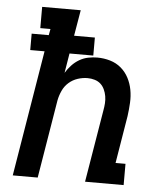

<svg xmlns="http://www.w3.org/2000/svg" viewBox="-53 -781 705 828"><g transform="rotate(5 300.0 -367.5)"><path d="M33 0 123 -545H61V-616H135L140 -643H96V-735H263L244 -623H334V-545H231L217 -460Q228 -478 242.5 -493.5Q257 -509 275 -519.5Q293 -530 313 -534Q333 -538 352 -538Q381 -538 408 -530Q435 -522 455.5 -504.5Q476 -487 488.5 -463Q501 -439 506 -412Q511 -385 509.5 -356Q508 -327 504 -298L470 -92H513V0H346L398 -313Q401 -329 402 -344.5Q403 -360 400.5 -375Q398 -390 391.5 -404Q385 -418 374.5 -427.5Q364 -437 349 -441.5Q334 -446 318 -446Q297 -446 275.5 -439Q254 -432 237 -417Q220 -402 210.5 -381Q201 -360 197 -339L141 0Z"/></g></svg>

Font: Iosevka Slab Semibold Extended
Style: Italic
Weight: 600
Width: 7
Italic angle: -9°
Monospace: yes
Designer: Belleve Invis
Foundry: Belleve Invis
Version: Version 11.1.0; ttfautohint (v1.8.3)